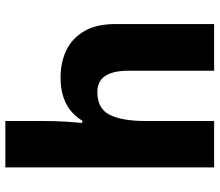

<svg xmlns="http://www.w3.org/2000/svg" viewBox="-70 -730 800 699"><g transform="rotate(-90 329.5 -380.0)"><path d="M70 0V-760H239V-628Q239 -576 236.5 -538.5Q234 -501 232 -480H240Q258 -509 281.5 -526Q305 -543 333.5 -551Q362 -559 396 -559Q453 -559 496.5 -538Q540 -517 566 -473Q592 -429 592 -358V0H422V-311Q422 -368 403 -396.5Q384 -425 344 -425Q284 -425 261.5 -380Q239 -335 239 -250V0Z"/></g></svg>

Font: Noto Sans Symbols ExtraBold
Style: Regular
Weight: 800
Version: Version 2.002